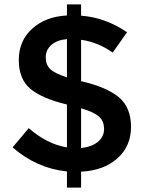

<svg xmlns="http://www.w3.org/2000/svg" viewBox="-20 -777 659 869"><path d="M283 72V-1Q146 -15 37 -110L110 -197Q194 -124 283 -110V-304Q170 -331 117.5 -375Q65 -419 65 -505.5Q65 -592 125.5 -647Q186 -702 283 -707V-757H347V-706Q457 -698 555 -631L490 -539Q424 -586 347 -597V-409H350Q465 -382 519 -336Q573 -290 573 -202.5Q573 -115 511 -60Q449 -5 347 0V72ZM347 -287V-107Q395 -112 423 -135Q451 -158 451 -193Q451 -228 429 -248.5Q407 -269 347 -287ZM283 -427V-600Q238 -596 212.5 -573.5Q187 -551 187 -517.5Q187 -484 207 -464.5Q227 -445 283 -427Z"/></svg>

Font: Montserrat_am3
Style: Regular
Weight: 400
Designer: Julieta Ulanovsky
Foundry: Julieta Ulanovsky, Armenina letters added by Vahan Hovhannisyan
Version: Version 2.001